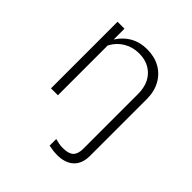

<svg xmlns="http://www.w3.org/2000/svg" viewBox="-191 -626 981 981"><g transform="rotate(45 300.0 -135.0)"><path d="M371 219Q359 219 345.5 217.5Q332 216 311 212V164Q326 168 339 170.5Q352 173 368 173Q409 173 426.5 156Q444 139 444 101V-293Q444 -364 405 -404.5Q366 -445 301 -445Q255 -445 217.5 -422.5Q180 -400 159 -360V0H109V-481H159V-403Q215 -489 315 -489Q369 -489 409 -466.5Q449 -444 471.5 -403Q494 -362 494 -308V103Q494 159 462 189Q430 219 371 219Z"/></g></svg>

Font: Red Hat Mono VF Light
Style: Regular
Weight: 300
Monospace: yes
Designer: Pentagram, MCKL
Foundry: Pentagram, MCKL
Version: Version 1.023